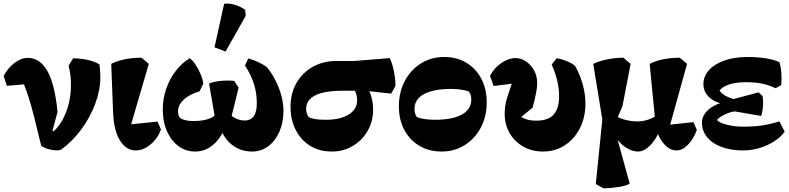

<svg xmlns="http://www.w3.org/2000/svg" viewBox="-30 -815 4345 1058"><path d="M303 12Q277 16 246 9Q215 2 197 -12L156 -179Q143 -229 129.5 -272.5Q116 -316 102 -350L8 -342L-10 -396Q13 -440 49.5 -468Q86 -496 123 -496Q191 -496 232 -422Q273 -348 287 -198L248 -53L227 -66Q267 -85 297 -127Q327 -169 344 -226Q361 -283 361 -347Q361 -375 358 -400Q355 -425 348 -453L373 -494Q468 -491 518 -460Q520 -442 521.5 -425Q523 -408 523 -392Q523 -320 495.5 -245Q468 -170 418.5 -102.5Q369 -35 303 12ZM226 -29 207 -64 236 -107 295 -75Z M718 14Q666 14 631.5 -40Q597 -94 593 -198L583 -463Q606 -476 650.5 -486.5Q695 -497 750 -497L790 -463L683 -97L642 -125L838 -145L857 -102Q847 -72 825.5 -45.5Q804 -19 776 -2.5Q748 14 718 14Z M1359 20Q1292 20 1243.5 -21Q1195 -62 1178 -132L1216 -212Q1229 -186 1258 -168.5Q1287 -151 1318 -151Q1352 -151 1369 -176Q1386 -201 1385 -249Q1385 -301 1369.5 -351.5Q1354 -402 1320 -454L1338 -493Q1395 -477 1440 -446Q1467 -413 1488 -372Q1509 -331 1520.5 -287.5Q1532 -244 1532 -205Q1532 -140 1509.5 -89Q1487 -38 1448 -9Q1409 20 1359 20ZM1045 20Q993 20 953 -10Q913 -40 890 -92Q867 -144 867 -212Q867 -270 885.5 -324.5Q904 -379 937.5 -423Q971 -467 1015 -494Q1032 -483 1048.5 -457.5Q1065 -432 1076.5 -404Q1088 -376 1090 -353L1070 -312Q1013 -295 982 -265.5Q951 -236 951 -202Q951 -178 963 -164Q990 -148 1035 -148Q1157 -148 1177 -215L1225 -162Q1204 -76 1156.5 -28Q1109 20 1045 20ZM1160 -134 1122 -355Q1151 -366 1189 -369.5Q1227 -373 1261 -369L1285 -332L1237 -138ZM1213 -531 1152 -554 1205 -794Q1226 -797 1248 -792.5Q1270 -788 1289.5 -779Q1309 -770 1321 -761L1324 -728Z M1798 20Q1731 20 1680 -11Q1629 -42 1600 -98Q1571 -154 1571 -226Q1571 -301 1603.5 -357.5Q1636 -414 1693 -446.5Q1750 -479 1825 -479H1923L2118 -495Q2127 -477 2134.5 -448.5Q2142 -420 2146 -391Q2150 -362 2149 -341L2125 -299L1982 -315H1858Q1757 -315 1707 -289.5Q1657 -264 1657 -215Q1657 -202 1660.5 -190.5Q1664 -179 1671 -170Q1686 -162 1708 -158.5Q1730 -155 1766 -155Q1845 -155 1891.5 -184Q1938 -213 1938 -262Q1938 -287 1928 -310Q1918 -333 1900 -348L1976 -364Q2001 -330 2013.5 -291.5Q2026 -253 2026 -210Q2026 -146 1996 -94Q1966 -42 1914.5 -11Q1863 20 1798 20Z M2403 20Q2334 20 2281 -11.5Q2228 -43 2198 -99Q2168 -155 2168 -229Q2168 -307 2200.5 -368.5Q2233 -430 2289.5 -465.5Q2346 -501 2418 -501Q2487 -501 2540 -469Q2593 -437 2622.5 -381Q2652 -325 2652 -251Q2652 -173 2619.5 -112Q2587 -51 2531 -15.5Q2475 20 2403 20ZM2366 -155Q2432 -155 2476.5 -168Q2521 -181 2544 -206Q2567 -231 2567 -265Q2567 -294 2553 -311Q2533 -318 2508 -321.5Q2483 -325 2455 -325Q2390 -325 2345 -312Q2300 -299 2277 -274.5Q2254 -250 2254 -216Q2254 -186 2268 -169Q2288 -162 2313 -158.5Q2338 -155 2366 -155Z M2963 20Q2900 20 2852 -8Q2804 -36 2777.5 -83Q2751 -130 2751 -187Q2751 -207 2753.5 -227.5Q2756 -248 2764 -275Q2772 -302 2786 -342Q2800 -382 2822 -441L2823 -358L2690 -341L2670 -397Q2693 -441 2733 -468Q2773 -495 2810 -495Q2840 -495 2867 -477.5Q2894 -460 2912 -429Q2930 -398 2930 -357Q2930 -331 2923 -297Q2916 -263 2905 -222L2842 -170Q2857 -161 2877.5 -155.5Q2898 -150 2925 -150Q2991 -150 3021 -184Q3051 -218 3051 -286Q3051 -326 3040.5 -370.5Q3030 -415 3010 -459L3037 -494Q3064 -490 3092.5 -478.5Q3121 -467 3139 -452Q3167 -402 3181.5 -348.5Q3196 -295 3196 -243Q3196 -170 3166.5 -110.5Q3137 -51 3084 -15.5Q3031 20 2963 20Z M3296 223 3253 199 3293 -195 3312 -16 3239 -463Q3257 -472 3284 -480Q3311 -488 3342.5 -492.5Q3374 -497 3405 -497L3445 -463L3400 -230L3365 -148V-75L3440 197Q3423 208 3382 215Q3341 222 3296 223ZM3486 20Q3461 20 3435 7Q3409 -6 3386.5 -29Q3364 -52 3349 -81L3354 -183Q3367 -172 3387 -164Q3407 -156 3431.5 -151Q3456 -146 3480 -146Q3514 -146 3544.5 -156.5Q3575 -167 3591 -184L3605 -96Q3583 -43 3550.5 -11.5Q3518 20 3486 20ZM3698 14Q3658 14 3625 -26.5Q3592 -67 3580 -131V-154L3550 -463Q3568 -473 3595 -481Q3622 -489 3653.5 -493Q3685 -497 3716 -497L3756 -463L3656 -103L3625 -124L3791 -142L3810 -99Q3791 -48 3760.5 -17Q3730 14 3698 14Z M4066 14Q3998 14 3946.5 -5Q3895 -24 3866.5 -59Q3838 -94 3838 -139Q3838 -183 3880.5 -216Q3923 -249 3989 -258L4000 -266L4150 -306L4172 -286Q4175 -270 4175 -249.5Q4175 -229 4172 -208.5Q4169 -188 4164 -176L4020 -201Q4002 -200 3982 -192Q3962 -184 3945 -174Q3928 -164 3921 -153Q3935 -138 3976 -127.5Q4017 -117 4066 -117Q4108 -117 4140 -120Q4172 -123 4201.5 -129.5Q4231 -136 4265 -146L4294 -89Q4272 -59 4235 -35.5Q4198 -12 4154 1Q4110 14 4066 14ZM4052 -228 3985 -239Q3923 -242 3884.5 -273.5Q3846 -305 3846 -351Q3846 -395 3877 -429Q3908 -463 3963 -482Q4018 -501 4089 -501Q4146 -501 4193 -493Q4240 -485 4265 -472Q4273 -446 4275.5 -413.5Q4278 -381 4275 -346L4244 -329Q4215 -342 4190.5 -349Q4166 -356 4140 -359Q4114 -362 4080 -362Q4027 -362 3989 -350Q3951 -338 3935 -316Q3943 -303 3961.5 -291Q3980 -279 4005.5 -271.5Q4031 -264 4056 -264Z"/></svg>

Font: Eczar
Style: Bold
Weight: 700
Designer: Vaibhav Singh
Foundry: Rosetta Type Foundry
Version: Version 2.000